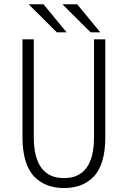

<svg xmlns="http://www.w3.org/2000/svg" viewBox="-20 -888 610 918"><path d="M459.5 -733.5H413L278.5 -867.5H349ZM298.5 -733.5H251.5L117 -867.5H188ZM286 11Q242.5 11 207.8 -1.8Q173 -14.5 145.2 -42Q117.5 -69.5 102.5 -117.5Q87.5 -165.5 87.5 -231.5V-700H141.5V-234Q141.5 -36.5 286 -36.5Q429.5 -36.5 429.5 -232.5V-700H483.5V-231.5Q483.5 -165.5 468.8 -117.5Q454 -69.5 426.5 -42Q399 -14.5 364.5 -1.8Q330 11 286 11Z"/></svg>

Font: League Mono Narrow UltraLight
Style: Regular
Weight: 200
Width: 3
Designer: Tyler Finck
Foundry: The League of Moveable Type / Tyler Finck
Version: Version 2.210